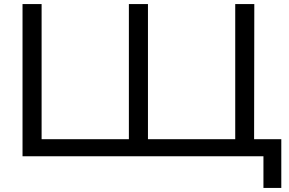

<svg xmlns="http://www.w3.org/2000/svg" viewBox="-20 -770 1426 946"><path d="M1139 -750V-84H709V-750H615V-84H185V-750H91V0H1278V156H1366V-84H1232L1233 -750Z"/></svg>

Font: Bounded Light
Style: Regular
Weight: 300
Designer: Vlad Churkin
Version: Version 3.0